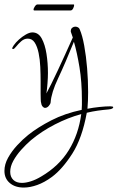

<svg xmlns="http://www.w3.org/2000/svg" viewBox="-72 -452 530 865"><path d="M35 393Q-4 393 -28 372.5Q-52 352 -52 318Q-52 288 -35.5 258.5Q-19 229 5.5 202.5Q30 176 55 156Q99 121 159.5 90Q220 59 296 43Q297 32 297 20.5Q297 9 297 -2Q297 -83 286 -149.5Q275 -216 261 -264Q221 -165 190 -99.5Q159 -34 156 10Q155 17 147.5 25.5Q140 34 131 34Q125 34 119.5 27.5Q114 21 112 5Q112 1 111.5 -6Q111 -13 111 -31Q111 -49 111 -85Q111 -117 109.5 -150.5Q108 -184 102 -213Q96 -242 84.5 -260Q73 -278 53 -278Q37 -278 23.5 -266Q10 -254 1 -242.5Q-8 -231 -13 -231Q-17 -231 -17 -234Q-17 -236 -14.5 -240.5Q-12 -245 -10 -248Q-1 -261 13.5 -274Q28 -287 44.5 -296.5Q61 -306 74 -306Q101 -306 116 -278.5Q131 -251 137.5 -209Q144 -167 144 -123Q144 -104 142 -77Q140 -50 137 -31Q157 -68 188 -134Q219 -200 256 -283L247 -309V-312Q247 -322 253.5 -327Q260 -332 267 -332Q273 -332 279 -329Q285 -326 287 -320Q299 -293 307.5 -246Q316 -199 320.5 -144.5Q325 -90 325 -37Q325 3 322 38Q347 33 375.5 30Q404 27 425 27Q438 27 438 31Q438 39 417 41Q393 43 368.5 46.5Q344 50 319 56Q298 171 253.5 240.5Q209 310 162 345Q128 370 95.5 381.5Q63 393 35 393ZM27 372Q44 372 66.5 365Q89 358 114 343Q194 296 238 224.5Q282 153 294 62Q235 78 175.5 108.5Q116 139 67 180Q45 199 23.5 223Q2 247 -12 272.5Q-26 298 -26 322Q-26 345 -12 358.5Q2 372 27 372ZM82 -405Q79 -405 79 -409Q79 -414 85 -423Q91 -432 97 -432H260Q262 -432 262 -429Q262 -423 257.5 -414Q253 -405 246 -405Z"/></svg>

Font: Inspiration
Style: Regular
Weight: 400
Designer: Robert E. Leuschke
Foundry: Robert E. Leuschke
Version: Version 2.010; ttfautohint (v1.8.3)